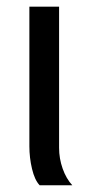

<svg xmlns="http://www.w3.org/2000/svg" viewBox="-20 -548 262 568"><path d="M97.2 0Q82.5 -15.6 74.7 -48.6Q66.9 -81.5 66.9 -115.2V-528.3H154.8V-110.8Q154.8 -79.1 165.3 -49.3Q175.8 -19.5 193.8 0Z"/></svg>

Font: Arial
Style: Regular
Weight: 400
Designer: Steve Matteson
Foundry: Ascender Corporation
Version: Version 2.00.3